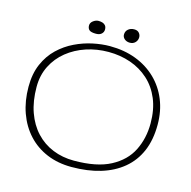

<svg xmlns="http://www.w3.org/2000/svg" viewBox="-110 -822 978 981"><g transform="rotate(15 379.0 -331.0)"><path d="M352.5 51Q280.5 51 222 26.5Q163.5 2 121.8 -43.2Q80 -88.5 57.5 -151Q35 -213.5 35 -289Q35 -358 57.5 -409.5Q80 -461 117.5 -496.8Q155 -532.5 200.8 -554.5Q246.5 -576.5 294 -586.5Q341.5 -596.5 383.5 -596.5Q459.5 -596.5 521.8 -572.8Q584 -549 629 -505.5Q674 -462 698.2 -402.5Q722.5 -343 722.5 -271Q722.5 -191.5 696.8 -131.2Q671 -71 622.2 -30.5Q573.5 10 505.5 30.5Q437.5 51 352.5 51ZM356 16.5Q477 16.5 549.2 -21.8Q621.5 -60 653.8 -124.8Q686 -189.5 686 -268.5Q686 -341.5 662.8 -397.2Q639.5 -453 598 -490.5Q556.5 -528 502 -547Q447.5 -566 385 -566Q323 -566 267.2 -547.5Q211.5 -529 168.2 -494.2Q125 -459.5 100 -410Q75 -360.5 75 -299Q75 -223.5 96 -164.8Q117 -106 154.8 -65.8Q192.5 -25.5 244 -4.5Q295.5 16.5 356 16.5ZM297.5 -639Q271.5 -639 262 -647.2Q252.5 -655.5 252.5 -671Q252.5 -685.5 266.2 -695.8Q280 -706 294.5 -706Q306 -706 315.8 -702.8Q325.5 -699.5 331.2 -692Q337 -684.5 337 -671.5Q337 -658 326.8 -648.5Q316.5 -639 297.5 -639ZM476.5 -639.5Q459.5 -639.5 448.2 -649Q437 -658.5 437 -672.5Q437 -690 449.8 -700.8Q462.5 -711.5 481 -711.5Q498.5 -711.5 507.2 -701.5Q516 -691.5 516 -678.5Q516 -662.5 505 -651Q494 -639.5 476.5 -639.5Z"/></g></svg>

Font: Gluten Thin
Style: Regular
Weight: 100
Designer: Tyler Finck
Foundry: Etcetera Type Company
Version: Version 1.300